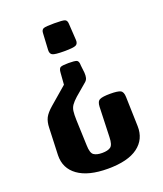

<svg xmlns="http://www.w3.org/2000/svg" viewBox="-150 -685 871 1026"><g transform="rotate(-20 285.5 -172.5)"><path d="M280.8 -586.9Q328.6 -586.9 340.8 -582.3Q353 -577.6 354 -559.1L359.9 -463.9Q361.3 -442.9 347.7 -435.5Q334 -428.2 280.8 -428.2Q227.5 -428.2 214.1 -435.5Q200.7 -442.9 201.7 -463.9L207 -559.1Q208 -577.6 220.7 -582.3Q233.4 -586.9 280.8 -586.9ZM280.3 -361.3Q314 -361.3 325.9 -356.7Q337.9 -352.1 337.9 -326.2L342.8 -283.2Q343.8 -265.6 340.8 -254.4Q337.9 -243.2 328.6 -234.9L260.3 -176.8Q239.7 -158.2 229.7 -143.8Q219.7 -129.4 217.3 -110.8Q214.8 -92.3 215.8 -60.1L221.2 85.9Q222.2 129.4 238.5 140.6Q254.9 151.9 286.1 151.9Q317.9 151.9 333.7 140.6Q349.6 129.4 350.6 85.9L356.4 -85Q357.4 -115.2 373.8 -123Q390.1 -130.9 433.1 -130.9Q476.1 -130.9 491.5 -123Q506.8 -115.2 507.3 -85L512.2 82Q514.2 156.7 457 199.2Q399.9 241.7 286.1 241.7Q175.3 241.7 116.2 199.2Q57.1 156.7 59.1 82L64.9 -71.3Q65.9 -105 77.1 -127.2Q88.4 -149.4 119.6 -176.3L217.8 -260.7L222.7 -326.2Q224.1 -352.1 235.8 -356.7Q247.6 -361.3 280.3 -361.3Z"/></g></svg>

Font: Denk One
Style: Regular
Weight: 400
Designer: Irina Smirnova, Eben Sorkin
Foundry: Sorkin Type Co.f
Version: Version 1.004; ttfautohint (v1.8.4.7-5d5b);gftools[0.9.23]